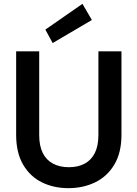

<svg xmlns="http://www.w3.org/2000/svg" viewBox="-20 -967 715 999"><path d="M336 12Q260 12 198.5 -18Q137 -48 100.5 -110Q64 -172 64 -266V-700H184V-265Q184 -208 202.5 -171Q221 -134 256 -115.5Q291 -97 338 -97Q386 -97 420.5 -115.5Q455 -134 473.5 -171Q492 -208 492 -265V-700H612V-266Q612 -172 574.5 -110Q537 -48 474.5 -18Q412 12 336 12ZM254 -743 216 -813 409 -947 458 -863Z"/></svg>

Font: DM Sans 10pt SemiBold
Style: Regular
Weight: 600
Version: Version 4.004;gftools[0.9.30]